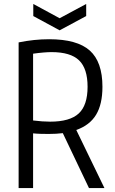

<svg xmlns="http://www.w3.org/2000/svg" viewBox="-20 -949 579 969"><path d="M148 -929 281 -857 415 -929V-868L281 -796L148 -868ZM297 -277Q280 -275 262.5 -274Q245 -273 226 -273Q208 -273 186.5 -273.5Q165 -274 147 -276V0H74V-735Q113 -743 151.5 -747Q190 -751 228 -751Q369 -751 433 -694Q497 -637 497 -511Q497 -423 465 -370Q433 -317 365 -293L507 0H429ZM233 -335Q333 -335 377.5 -376.5Q422 -418 422 -511Q422 -603 379 -644.5Q336 -686 240 -686Q223 -686 199 -684Q175 -682 147 -678V-341Q195 -335 233 -335Z"/></svg>

Font: Encode Sans Compressed
Style: Regular
Weight: 400
Designer: Pablo Impallari, Andres Torresi
Foundry: Pablo Impallari, Andres Torresi
Version: Version 1.000; ttfautohint (v1.00) -l 8 -r 50 -G 200 -x 14 -